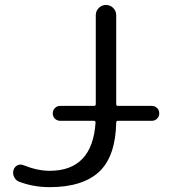

<svg xmlns="http://www.w3.org/2000/svg" viewBox="-20 -773 701 780"><path d="M224.6 -282.2Q211.9 -282.2 203.1 -291Q194.3 -299.8 194.3 -312.5Q194.3 -325.2 203.1 -334Q211.9 -342.8 224.6 -342.8H361.3Q369.1 -342.8 369.1 -349.6V-710.9Q369.1 -728.5 381.3 -740.7Q393.6 -752.9 410.6 -752.9Q427.7 -752.9 439.9 -740.7Q452.1 -728.5 452.1 -710.9V-349.6Q452.1 -342.8 459 -342.8H596.7Q609.4 -342.8 618.2 -334Q627 -325.2 627 -312.5Q627 -299.8 618.2 -291Q609.4 -282.2 596.7 -282.2H459Q452.1 -282.2 452.1 -274.4Q449.2 -139.6 384.8 -77.1Q317.4 -12.7 181.6 -12.7Q115.2 -12.7 56.6 -35.2Q43 -41 37.1 -54.7Q33.2 -62.5 33.2 -71.3Q33.2 -77.1 35.2 -83Q39.1 -95.7 51.3 -101.6Q63.5 -107.4 76.2 -101.6Q132.8 -79.1 181.6 -79.1Q355.5 -79.1 368.2 -275.4Q368.2 -282.2 361.3 -282.2Z"/></svg>

Font: Gen Jyuu Gothic P Normal
Style: Regular
Weight: 300
Designer: [Source Han Sans]
Ryoko NISHIZUKA  (kana & ideographs); Paul D. Hunt (Latin, Greek & Cyrillic); Wenlong ZHANG  (bopomofo
Version: Version 1.002.20150607